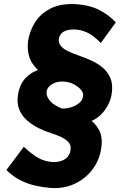

<svg xmlns="http://www.w3.org/2000/svg" viewBox="-20 -756 620 960"><path d="M375 -133 327 -190Q377 -187 415.5 -166Q454 -145 474 -108.5Q494 -72 487 -21Q480 39 445.5 87Q411 135 356.5 161.5Q302 188 235 184Q198 181 158.5 172.5Q119 164 81.5 145Q44 126 12 94L99 -22Q128 5 152 21.5Q176 38 198.5 45.5Q221 53 243 54Q267 55 286.5 48.5Q306 42 318.5 27.5Q331 13 333 -8Q336 -30 322.5 -45Q309 -60 285.5 -71Q262 -82 234 -91Q204 -100 173 -115.5Q142 -131 116.5 -153Q91 -175 77.5 -205.5Q64 -236 69 -275Q76 -332 106.5 -364.5Q137 -397 179 -409Q221 -421 261 -415L244 -364Q188 -386 160 -416Q132 -446 124 -480Q116 -514 120 -548Q126 -595 152.5 -640Q179 -685 231 -712.5Q283 -740 364 -735Q430 -730 477.5 -705.5Q525 -681 559 -644L484 -541Q449 -577 420.5 -591Q392 -605 364 -608Q333 -610 313.5 -604Q294 -598 285 -586.5Q276 -575 274 -560Q272 -539 286 -524Q300 -509 325.5 -497.5Q351 -486 380 -476Q409 -466 439.5 -452Q470 -438 494.5 -417Q519 -396 532 -365.5Q545 -335 539 -291Q532 -235 491 -189.5Q450 -144 375 -133ZM395 -273Q399 -291 385 -307Q371 -323 350 -334Q329 -345 310 -347Q271 -352 245 -338Q219 -324 214 -303Q210 -282 221 -264Q232 -246 251.5 -233Q271 -220 291 -213Q314 -213 336.5 -220Q359 -227 375.5 -240.5Q392 -254 395 -273Z"/></svg>

Font: Josefin Sans Thin
Style: Bold Italic
Weight: 700
Italic angle: -7°
Version: Version 2.000